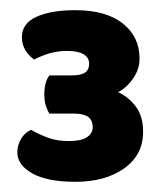

<svg xmlns="http://www.w3.org/2000/svg" viewBox="-20 -722 326 377"><path d="M77 -574H122Q139 -574 147 -579.5Q155 -585 155 -597Q155 -609 144 -615.5Q133 -622 112 -622Q93 -622 76.5 -617Q60 -612 47 -605Q36 -613 29.5 -624Q23 -635 23 -649Q23 -676 51.5 -689Q80 -702 128 -702Q188 -702 221 -676Q254 -650 254 -607Q254 -586 241.5 -568Q229 -550 212 -541Q232 -532 246.5 -513Q261 -494 261 -463Q261 -418 224 -391.5Q187 -365 128 -365Q73 -365 43.5 -381.5Q14 -398 14 -423Q14 -437 21.5 -449.5Q29 -462 41 -467Q57 -458 74.5 -451.5Q92 -445 116 -445Q139 -445 150.5 -452.5Q162 -460 162 -472Q162 -486 153 -492.5Q144 -499 124 -499H77Q73 -505 70 -514.5Q67 -524 67 -536Q67 -561 77 -574Z"/></svg>

Font: Baloo Bhaijaan 2 ExtraBold
Style: Regular
Weight: 800
Designer: Sanskriti Dholi, Noopur Datye and Ek Type
Foundry: Ek Type
Version: Version 1.701